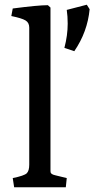

<svg xmlns="http://www.w3.org/2000/svg" viewBox="-20 -794 400 814"><path d="M40 0 34 -39Q83 -49 93.5 -59.5Q104 -70 104 -96V-677Q104 -698 88 -707.5Q72 -717 28 -726L34 -758Q141 -772 183 -772L194 -762V-72Q194 -65 195 -62Q196 -59 200.5 -56Q205 -53 214 -51L263 -39L259 0ZM348 -774 360 -755Q351 -659 295 -577L253 -591Q267 -644 267 -694Q267 -725 263 -752Z"/></svg>

Font: Poly
Style: Regular
Weight: 400
Designer: Jos Nicols Silva Schwarzenberg
Foundry: Jose Nicolas Silva Schwarzenberg
Version: Version 1.001